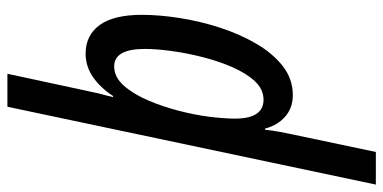

<svg xmlns="http://www.w3.org/2000/svg" viewBox="-328 -522 1034 518"><g transform="rotate(-90 189.0 -263.0)"><path d="M-50 234 160 -760H249L196 -514Q193 -503 190.5 -493.5Q188 -484 186 -475H189Q211 -509 240 -529Q269 -549 303 -549Q353 -549 380.5 -511Q408 -473 408 -397Q408 -351 399.5 -296Q391 -241 373.5 -187Q356 -133 330 -88.5Q304 -44 269.5 -17Q235 10 191 10Q157 10 133.5 -10.5Q110 -31 101 -65H98Q96 -46 92.5 -26.5Q89 -7 86 6L38 234ZM179 -69Q207 -69 228.5 -92Q250 -115 266.5 -152.5Q283 -190 294 -233.5Q305 -277 310.5 -318Q316 -359 316 -389Q316 -472 269 -472Q240 -472 217 -446Q194 -420 177 -380Q160 -340 149 -297Q138 -255 133 -215Q128 -175 128 -146Q128 -69 179 -69Z"/></g></svg>

Font: Noto Sans ExtraCondensed Medium
Style: Italic
Weight: 500
Width: 2
Italic angle: -12°
Designer: Monotype Design Team
Foundry: Monotype Imaging Inc.
Version: Version 2.013; ttfautohint (v1.8.4.7-5d5b)